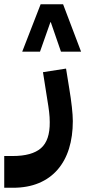

<svg xmlns="http://www.w3.org/2000/svg" viewBox="-80 -647 403 907"><path d="M-60 90H-20Q71 90 113.5 53Q156 16 155 -70Q155 -93 152 -118.5Q149 -144 144 -173L123 -306L232 -323L247 -230Q255 -182 259.5 -141.5Q264 -101 264 -75Q264 -3 246 55Q228 113 192 154.5Q156 196 103 218Q50 240 -19 240H-60ZM303 -403H208L160 -542H158L109 -403H25L112 -627H218Z"/></svg>

Font: IBM Plex Sans Arabic
Style: Bold
Weight: 700
Designer: Mike Abbink, Paul van der Laan, Pieter van Rosmalen, Wael Morcos, Khajak Apelian
Foundry: Bold Monday
Version: Version 1.2